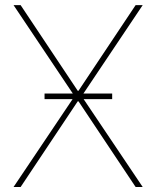

<svg xmlns="http://www.w3.org/2000/svg" viewBox="-20 -748 625 768"><path d="M62.5 -727.5 291 -384.8H293.9L522.5 -727.5H550.8L306.6 -363.3L550.8 0H522.5L293.9 -342.8H291L62.5 0H34.2L278.3 -363.3L34.2 -727.5ZM158.2 -351.6V-374H428.7V-351.6Z"/></svg>

Font: Inter Tight Thin
Style: Regular
Weight: 250
Designer: Rasmus Andersson
Foundry: rsms
Version: Version 3.004